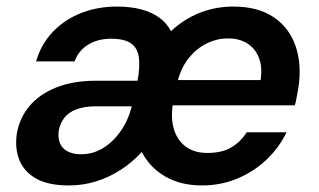

<svg xmlns="http://www.w3.org/2000/svg" viewBox="-20 -553 972 585"><path d="M190 12Q127 12 90 -9Q53 -30 39 -65.5Q25 -101 31 -144Q39 -193 69.5 -229.5Q100 -266 151.5 -286.5Q203 -307 272 -307H399Q407 -350 403 -378.5Q399 -407 379 -421Q359 -435 318 -435Q279 -435 249.5 -417.5Q220 -400 207 -366H90Q105 -418 140.5 -455.5Q176 -493 226.5 -513Q277 -533 336 -533Q378 -533 410 -524.5Q442 -516 465 -499.5Q488 -483 501 -458Q539 -494 587.5 -513.5Q636 -533 691 -533Q766 -533 814 -500.5Q862 -468 881 -411.5Q900 -355 889 -285Q888 -277 886 -268Q884 -259 882.5 -249.5Q881 -240 878 -232H506Q500 -187 511.5 -154.5Q523 -122 548.5 -104.5Q574 -87 611 -87Q657 -87 685 -104Q713 -121 732 -150H853Q831 -104 793 -67.5Q755 -31 704.5 -9.5Q654 12 595 12Q530 12 483 -15.5Q436 -43 412 -90Q383 -58 347 -35Q311 -12 271.5 0Q232 12 190 12ZM227 -83Q263 -83 293.5 -101.5Q324 -120 347 -152.5Q370 -185 381 -227V-229H271Q237 -229 213 -220Q189 -211 176 -194Q163 -177 159 -155Q156 -132 163 -116Q170 -100 186.5 -91.5Q203 -83 227 -83ZM522 -309H774Q780 -350 768.5 -378Q757 -406 733 -421Q709 -436 674 -436Q642 -436 611.5 -421.5Q581 -407 557.5 -379Q534 -351 522 -309Z"/></svg>

Font: DM Sans 10pt SemiBold
Style: Italic
Weight: 600
Italic angle: -10°
Version: Version 4.004;gftools[0.9.30]